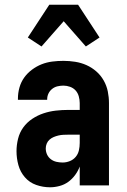

<svg xmlns="http://www.w3.org/2000/svg" viewBox="-20 -786 540 814"><path d="M192 8Q162 8 133.5 -2Q105 -12 85.5 -34.5Q66 -57 58 -86Q50 -115 50 -145Q50 -171 56.5 -197.5Q63 -224 78.5 -245.5Q94 -267 116.5 -282Q139 -297 164.5 -305.5Q190 -314 216.5 -317Q243 -320 269 -320H318V-349Q318 -363 314 -377.5Q310 -392 300.5 -402.5Q291 -413 277 -418Q263 -423 249 -423Q236 -423 223.5 -420Q211 -417 201 -409Q191 -401 185.5 -389.5Q180 -378 180 -365V-363H56V-368Q56 -392 62.5 -415Q69 -438 82.5 -457Q96 -476 115.5 -490.5Q135 -505 156.5 -513.5Q178 -522 201.5 -525Q225 -528 249 -528Q274 -528 299 -524Q324 -520 346.5 -510Q369 -500 388 -483.5Q407 -467 419.5 -445Q432 -423 437 -398.5Q442 -374 442 -349V0H318V-80Q311 -61 298.5 -44Q286 -27 269.5 -15Q253 -3 232.5 2.5Q212 8 192 8ZM246 -97Q261 -97 276 -103Q291 -109 301 -121Q311 -133 314.5 -148.5Q318 -164 318 -180V-215H269Q259 -215 248.5 -214.5Q238 -214 227.5 -211.5Q217 -209 207.5 -205Q198 -201 190 -194Q182 -187 178 -177Q174 -167 174 -157Q174 -143 179.5 -131Q185 -119 195.5 -111Q206 -103 219 -100Q232 -97 246 -97ZM344 -589 250 -696 156 -589 98 -627 189 -766H311L402 -627Z"/></svg>

Font: Iosevka Term Curly Extrabold
Style: Regular
Weight: 800
Designer: Belleve Invis
Foundry: Belleve Invis
Version: Version 32.3.0